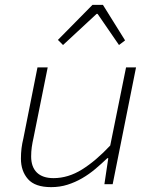

<svg xmlns="http://www.w3.org/2000/svg" viewBox="-20 -757 640 789"><path d="M190 12Q124 12 95 -21Q66 -54 66 -105Q66 -128 68.5 -148Q71 -168 76 -188L134 -480H176L118 -192Q113 -170 110.5 -152Q108 -134 108 -114Q108 -71 131.5 -48Q155 -25 200 -25Q260 -25 317 -60.5Q374 -96 433 -159L498 -480H539L443 0H409L425 -107H421Q397 -84 371.5 -62.5Q346 -41 317.5 -24.5Q289 -8 257.5 2Q226 12 190 12ZM239 -572 218 -593 360 -737H403L494 -591L469 -572L381 -700H377Z"/></svg>

Font: Source Code Pro Light
Style: Italic
Weight: 300
Italic angle: -11°
Monospace: yes
Designer: Paul D. Hunt, Teo Tuominen
Foundry: Adobe Systems Incorporated
Version: Version 1.050;PS 1.000;hotconv 16.6.51;makeotf.lib2.5.65220